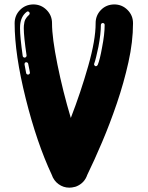

<svg xmlns="http://www.w3.org/2000/svg" viewBox="-20 -865 683 885"><path d="M299.5 0Q272.3 0 250 -16.1Q227.7 -32.2 218.3 -59.9Q149.5 -206.9 98.5 -411.1Q47.5 -615.3 47.5 -756.9V-758.4Q47.5 -793.6 71.8 -818.6Q96 -843.6 132.2 -844.6H133.7Q169.3 -844.6 194.6 -819.3Q219.8 -794.1 219.8 -758.4V-756.9Q219.8 -691.1 244.8 -567.3Q269.8 -443.6 306.4 -321.3Q352.5 -440.6 386.6 -560.6Q420.8 -680.7 420.8 -756.9V-758.4Q420.8 -793.6 444.8 -818.6Q468.8 -843.6 505.4 -844.6H506.4Q542.6 -844.6 567.8 -819.3Q593.1 -794.1 593.1 -758.4V-756.9Q593.1 -672.8 572 -578.2Q551 -483.7 518.8 -389.1Q486.6 -294.6 450.5 -209.7Q414.4 -124.8 382.2 -58.9Q369.3 -20.8 331.2 -5.4Q330.7 -5.4 330.4 -5.4Q330.2 -5.4 329.2 -5Q327.2 -3.5 324.3 -3.5Q311.9 0 299.5 0ZM94.6 -599.5Q98 -600 100.2 -602.7Q102.5 -605.4 102.5 -608.4V-609.4Q89.6 -696.5 89.6 -735.6L90.1 -747.5Q91.6 -765.8 97.3 -776.5Q103 -787.1 114.4 -797Q116.8 -800 116.8 -803Q116.8 -806.4 114.6 -809.2Q112.4 -811.9 108.4 -812.4Q105 -812.4 102.5 -809.9Q76.2 -789.6 72.8 -749L72.3 -735.6Q72.3 -693.6 84.7 -606.9Q85.1 -603.5 87.9 -601.5Q90.6 -599.5 93.6 -599.5ZM421.8 -559.9Q424.3 -559.9 426.5 -561.4Q428.7 -562.9 430.2 -565.3Q440.6 -590.1 450.5 -646.5Q462.4 -706.9 462.4 -750Q462.4 -758.4 453.5 -758.9Q450 -758.9 447.5 -756.2Q445 -753.5 445 -750Q445 -709.4 433.7 -649.5Q428.2 -622.8 423 -601.7Q417.8 -580.7 414.4 -572.3L413.4 -568.8Q413.4 -564.4 418.8 -560.4ZM110.4 -521.3Q113.4 -521.8 115.6 -524Q117.8 -526.2 117.8 -529.2V-531.2Q116.3 -538.6 115.3 -544.6Q112.9 -555.4 109.9 -571.3Q109.4 -574.3 106.7 -576.2Q104 -578.2 101 -578.2Q97.5 -578.2 95.3 -576Q93.1 -573.8 93.1 -569.3V-567.8L100.5 -528.2Q101 -525.2 103.5 -523.3Q105.9 -521.3 108.9 -521.3Z"/></svg>

Font: AKL FREE 002
Style: Regular
Weight: 400
Designer: AKL
Foundry: AKL
Version: Version 1.00;August 17, 2024;FontCreator 13.0.0.2675 64-bit